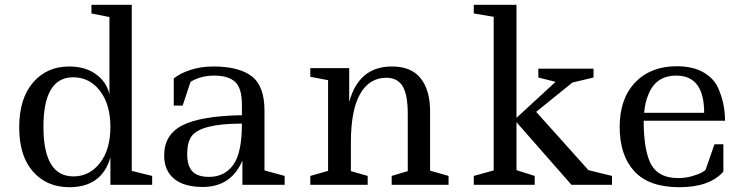

<svg xmlns="http://www.w3.org/2000/svg" viewBox="-20 -770 3102 800"><path d="M361 -750H529V-58L614 -37V0H440V-114Q404 10 269 10Q175 10 117.5 -55Q60 -120 60 -239.5Q60 -359 117.5 -426Q175 -493 268 -493Q335 -493 379.5 -461Q424 -429 436 -377V-699L361 -714ZM285 -448Q161 -448 161 -241.5Q161 -35 286 -35Q353 -35 396.5 -91Q440 -147 440 -241Q440 -335 396.5 -391.5Q353 -448 285 -448Z M1166 0H990V-101Q943 9 825 9Q746 9 705 -25.5Q664 -60 664 -122Q664 -210 741.5 -248.5Q819 -287 988 -290V-333Q988 -404 959 -429.5Q930 -455 873 -455Q816 -455 774 -429L741 -330H704V-443Q729 -464 773 -478.5Q817 -493 869 -493Q975 -493 1028.5 -452.5Q1082 -412 1082 -309V-60L1166 -37ZM851 -33Q915 -33 951.5 -82.5Q988 -132 988 -255Q816 -255 778 -202Q760 -177 760 -128Q760 -79 781.5 -56Q803 -33 851 -33Z M1273 -486H1435V-345Q1475 -493 1613 -493Q1694 -493 1733 -443.5Q1772 -394 1772 -307V-59L1849 -37V0H1612V-37L1679 -57V-295Q1679 -376 1657.5 -411Q1636 -446 1590 -446Q1519 -446 1480.5 -378.5Q1442 -311 1442 -176V-57L1512 -37V0H1273V-37L1347 -58V-436L1273 -450Z M1954 -750H2132V-279L2295 -429L2223 -447V-484H2453V-447L2365 -426L2214 -304L2432 -61L2530 -37V0H2361L2132 -261V-61L2208 -37V0H1954V-37L2037 -60V-700L1954 -714Z M2994 -169V-55Q2937 10 2810.5 10Q2684 10 2623 -56.5Q2562 -123 2562 -241Q2562 -359 2626.5 -426.5Q2691 -494 2800 -494Q2865 -494 2908.5 -470Q2952 -446 2971 -406Q3001 -340 3001 -267H2662Q2662 -154 2688 -95Q2718 -28 2806 -28Q2837 -28 2865.5 -36.5Q2894 -45 2907 -53Q2920 -61 2920 -63L2957 -169ZM2798 -455Q2713 -455 2682 -377Q2667 -342 2664 -300H2914Q2914 -455 2798 -455Z"/></svg>

Font: Ledger
Style: Regular
Weight: 400
Designer: Denis Masharov
Foundry: Denis Masharov
Version: 1.001